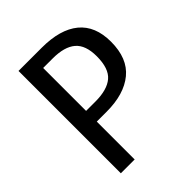

<svg xmlns="http://www.w3.org/2000/svg" viewBox="-195 -801 914 914"><g transform="rotate(-45 261.5 -344.5)"><path d="M495 -476Q495 -364 428.5 -309.5Q362 -255 244 -255H178V0H85V-689H241Q365 -689 430 -635.5Q495 -582 495 -476ZM398 -475Q398 -550 359.5 -583Q321 -616 242 -616H178V-327H241Q320 -327 359 -360Q398 -393 398 -475Z"/></g></svg>

Font: Fira Sans Condensed
Style: Regular
Weight: 400
Width: 3
Designer: bBox Type GmbH & Carrois Corporate GbR & Edenspiekermann AG
Foundry: bBox Type GmbH & Carrois Corporate GbR & Edenspiekermann AG
Version: Version 4.301